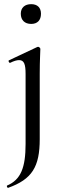

<svg xmlns="http://www.w3.org/2000/svg" viewBox="-20 -621 299 923"><path d="M130 -506C160 -506 177 -524 177 -555C177 -584 160 -601 130 -601C99 -601 80 -584 80 -555C80 -524 99 -506 130 -506ZM174 -386C174 -390 168 -396 163 -396L159 -395L23 -331C18 -329 24 -317 29 -319C47 -328 61 -332 72 -332C96 -332 103 -312 103 -265V71C103 185 80 243 14 271C11 273 15 283 19 282C134 241 171 181 171 48V-267C171 -332 174 -372 174 -386Z"/></svg>

Font: Cormorant Infant Book
Style: Regular
Weight: 500
Designer: Christian Thalmann (Catharsis Fonts)
Version: Version 1.000;PS 002.000;hotconv 1.0.88;makeotf.lib2.5.64775